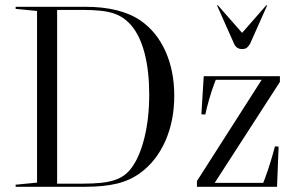

<svg xmlns="http://www.w3.org/2000/svg" viewBox="-20 -716 1132 736"><path d="M40 -690H306Q442 -690 519 -637Q581 -594 614.5 -519Q648 -444 648 -349Q648 -253 614 -176Q580 -99 519 -54Q480 -25 429.5 -12.5Q379 0 306 0H40V-8L122 -16V-674L40 -682ZM297 -12Q337 -12 366 -15Q395 -18 417 -25Q439 -32 454.5 -43Q470 -54 483 -71Q515 -113 533.5 -187.5Q552 -262 552 -354Q552 -443 534.5 -511Q517 -579 483 -619Q469 -635 452.5 -646.5Q436 -658 414.5 -665Q393 -672 364 -675Q335 -678 297 -678H199V-12ZM1053 -424V-402L803 -15H989L996 -33Q1017 -90 1034 -155L1048 -154L1042 0H735V-22L983 -410H807L801 -394Q791 -368 781.5 -334.5Q772 -301 767 -277L752 -278L761 -424ZM939 -549Q934 -540 927.5 -534Q921 -528 908 -528Q886 -528 877 -549L812 -695L815 -696L908 -590L1001 -696L1004 -695Z"/></svg>

Font: Libre Caslon Display
Style: Regular
Weight: 400
Designer: Pablo Impallari, Rodrigo Fuenzalida
Foundry: Pablo Impallari, Rodrigo Fuenzalida
Version: Version 1.002; ttfautohint (v1.5)